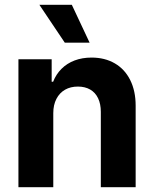

<svg xmlns="http://www.w3.org/2000/svg" viewBox="-20 -776 637 796"><path d="M200.9 0H56.4V-530.4H194.2V-437.1H200.3Q212.3 -468 234.9 -490.6Q257.5 -513.2 289.2 -525.3Q320.9 -537.3 359.7 -537.3Q414.7 -537.3 456.1 -513.2Q497.4 -489.2 519.9 -444Q542.4 -398.9 542.4 -337.8V0H398V-312.4Q398 -345 386.7 -368.6Q375.5 -392.2 354 -404.7Q332.5 -417.1 302.8 -417.1Q272.6 -417.1 249.7 -404.1Q226.8 -391 213.9 -366.1Q200.9 -341.2 200.9 -307ZM143.2 -756.2H277.7L351.5 -599.1H248.6Z"/></svg>

Font: Pretendard Variable
Style: Regular
Weight: 400
Designer: Base glyphs from Inter by Rasmus Andersson; Hangul glyphs from Noto Sans CJK(Source Han Sans) by Jang Soo-young and Kang
Foundry: Kil Hyung-jin
Version: Version 1.100;FEAKit 1.0